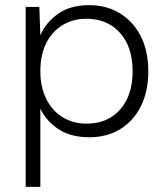

<svg xmlns="http://www.w3.org/2000/svg" viewBox="-20 -527 644 747"><path d="M132 -116 137 -118V200H80V-500H133L137 -390Q158 -439 205.5 -473Q253 -507 327 -507Q394 -507 446 -475.5Q498 -444 527.5 -386.5Q557 -329 557 -250Q557 -172 528.5 -114.5Q500 -57 448.5 -25Q397 7 327 7Q251 7 201.5 -28.5Q152 -64 132 -116ZM496 -250Q496 -344 447 -399Q398 -454 316 -454Q264 -454 223 -429Q182 -404 159.5 -358.5Q137 -313 137 -250Q137 -188 160 -142Q183 -96 223.5 -71Q264 -46 317 -46Q399 -46 447.5 -101Q496 -156 496 -250Z"/></svg>

Font: Albert Sans Light
Style: Regular
Weight: 300
Designer: Andreas Rasmussen
Foundry: a.Foundry
Version: Version 1.025